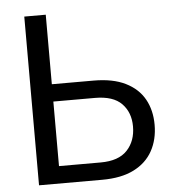

<svg xmlns="http://www.w3.org/2000/svg" viewBox="-51 -759 730 806"><g transform="rotate(-5 313.5 -355.5)"><path d="M347 -73Q423 -73 459.2 -111.8Q495.5 -150.5 495.5 -212Q495.5 -271 459.5 -308Q423.5 -345 347 -345H171.5V-73ZM347 0H81V-711H171.5V-418H347Q428 -418 481.2 -391.8Q534.5 -365.5 560.5 -319Q586.5 -272.5 586.5 -211Q586.5 -149 560.2 -101.2Q534 -53.5 481 -26.8Q428 0 347 0Z"/></g></svg>

Font: Roberto Sans
Style: Regular
Weight: 400
Designer: Google (font) & Cristiano Sobral (main changes)
Version: Version 1.500; ttfautohint (v1.8.4.7-5d5b-dirty)